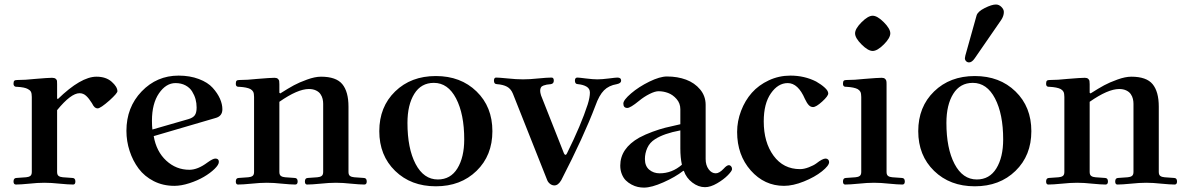

<svg xmlns="http://www.w3.org/2000/svg" viewBox="-20 -813 5264 852"><path d="M40 -7.8Q40 -23.4 53.7 -23.4L95.7 -26.4Q107.4 -27.3 114.3 -32.2Q121.1 -37.1 121.1 -49.8V-382.8Q121.1 -398.4 117.2 -405.8Q113.3 -413.1 103.5 -418Q89.8 -425.8 56.6 -427.7Q49.8 -427.7 47.4 -428.7Q44.9 -429.7 42.5 -432.6Q40 -435.5 40 -441.4Q40 -451.2 43.5 -454.6Q46.9 -458 56.6 -458Q91.8 -458 136.7 -462.9Q194.3 -467.8 210.9 -467.8Q221.7 -467.8 227.1 -463.4Q232.4 -459 232.9 -454.1Q233.4 -449.2 233.4 -439.5V-377L236.3 -373Q338.9 -472.7 408.2 -472.7Q450.2 -472.7 475.6 -450.2Q501 -427.7 501 -408.2Q501 -399.4 466.8 -368.2Q425.8 -332 413.1 -332Q406.2 -332 400.4 -336.9Q394.5 -341.8 387.7 -355.5Q375 -376 362.3 -387.7Q349.6 -399.4 333 -399.4Q294.9 -399.4 233.4 -324.2V-49.8Q233.4 -37.1 240.2 -32.2Q247.1 -27.3 258.8 -26.4L300.8 -23.4Q314.5 -23.4 314.5 -7.8Q314.5 5.9 304.7 5.9Q284.2 5.9 244.1 2Q207 -2 176.8 -2Q146.5 -2 110.4 2Q70.3 5.9 50.8 5.9Q40 5.9 40 -7.8Z M541 -232.4Q541 -336.9 608.4 -407.2Q675.8 -477.5 772.5 -477.5Q822.3 -477.5 862.3 -462.4Q902.3 -447.3 923.8 -423.3Q945.3 -399.4 956.1 -375Q966.8 -350.6 966.8 -328.1Q966.8 -296.9 935.5 -289.1L662.1 -209Q673.8 -140.6 717.8 -100.1Q761.7 -59.6 820.3 -59.6Q857.4 -59.6 900.4 -91.8Q924.8 -109.4 935.5 -109.4Q951.2 -109.4 951.2 -94.7Q951.2 -82 932.1 -63.5Q913.1 -44.9 884.8 -28.3Q856.4 -11.7 820.3 0Q784.2 11.7 753.9 11.7Q703.1 11.7 662.1 -9.3Q621.1 -30.3 595.2 -64.9Q569.3 -99.6 555.2 -143.1Q541 -186.5 541 -232.4ZM654.3 -277.3Q654.3 -254.9 656.2 -238.3L815.4 -284.2Q835.9 -290 844.2 -301.3Q852.5 -312.5 852.5 -335.9Q852.5 -355.5 847.7 -373Q842.8 -390.6 832.5 -407.2Q822.3 -423.8 803.2 -434.1Q784.2 -444.3 758.8 -444.3Q716.8 -444.3 685.5 -398.9Q654.3 -353.5 654.3 -277.3Z M1026.4 -7.8Q1026.4 -23.4 1040 -23.4L1082 -26.4Q1093.8 -27.3 1100.6 -32.2Q1107.4 -37.1 1107.4 -49.8V-382.8Q1107.4 -398.4 1103.5 -405.8Q1099.6 -413.1 1090.8 -418Q1075.2 -425.8 1043 -427.7Q1036.1 -427.7 1033.2 -428.7Q1030.3 -429.7 1028.3 -432.6Q1026.4 -435.5 1026.4 -441.4Q1026.4 -451.2 1029.8 -454.6Q1033.2 -458 1042 -458Q1077.1 -458 1122.1 -462.9Q1180.7 -467.8 1198.2 -467.8Q1208 -467.8 1212.9 -463.4Q1217.8 -459 1218.8 -454.1Q1219.7 -449.2 1219.7 -439.5V-401.4L1223.6 -398.4Q1260.7 -421.9 1284.2 -434.6Q1307.6 -447.3 1342.8 -460Q1377.9 -472.7 1404.3 -472.7Q1471.7 -472.7 1499 -439.5Q1526.4 -406.2 1526.4 -339.8V-49.8Q1526.4 -37.1 1533.2 -32.2Q1540 -27.3 1551.8 -26.4L1593.8 -23.4Q1607.4 -23.4 1607.4 -7.8Q1607.4 5.9 1596.7 5.9Q1577.1 5.9 1537.1 2Q1501 -2 1470.7 -2Q1440.4 -2 1403.3 2Q1363.3 5.9 1342.8 5.9Q1333 5.9 1333 -7.8Q1333 -23.4 1346.7 -23.4L1388.7 -26.4Q1400.4 -27.3 1407.2 -32.2Q1414.1 -37.1 1414.1 -49.8V-352.5Q1414.1 -363.3 1411.6 -374Q1409.2 -384.8 1402.3 -395Q1395.5 -405.3 1382.3 -411.6Q1369.1 -418 1350.6 -418Q1300.8 -418 1219.7 -361.3V-49.8Q1219.7 -37.1 1226.6 -32.2Q1233.4 -27.3 1245.1 -26.4L1287.1 -23.4Q1300.8 -23.4 1300.8 -7.8Q1300.8 5.9 1290 5.9Q1270.5 5.9 1230.5 2Q1194.3 -2 1164.1 -2Q1133.8 -2 1096.7 2Q1056.6 5.9 1036.1 5.9Q1026.4 5.9 1026.4 -7.8Z M1733.4 -54.7Q1663.1 -123 1663.1 -231Q1663.1 -338.9 1733.4 -407.2Q1803.7 -475.6 1914.1 -475.6Q2024.4 -475.6 2094.7 -407.2Q2165 -338.9 2165 -231Q2165 -123 2094.7 -54.7Q2024.4 13.7 1914.1 13.7Q1803.7 13.7 1733.4 -54.7ZM1788.1 -267.6Q1788.1 -154.3 1824.2 -85.4Q1860.4 -16.6 1922.9 -16.6Q1979.5 -16.6 2009.8 -65.9Q2040 -115.2 2040 -194.3Q2040 -306.6 2003.9 -376Q1967.8 -445.3 1905.3 -445.3Q1848.6 -445.3 1818.4 -396.5Q1788.1 -347.7 1788.1 -267.6Z M2171.9 -455.1Q2171.9 -468.8 2181.6 -468.8Q2193.4 -468.8 2234.4 -464.8Q2270.5 -460.9 2300.8 -460.9Q2331.1 -460.9 2367.2 -464.8Q2408.2 -468.8 2427.7 -468.8Q2437.5 -468.8 2437.5 -455.1Q2437.5 -441.4 2423.8 -439.5Q2412.1 -438.5 2406.2 -437.5Q2400.4 -436.5 2392.1 -433.6Q2383.8 -430.7 2380.4 -424.8Q2377 -418.9 2377 -410.2Q2377 -402.3 2380.9 -389.6L2482.4 -132.8Q2485.4 -126 2489.3 -126Q2493.2 -126 2496.1 -132.8Q2558.6 -258.8 2587.9 -349.6Q2597.7 -380.9 2597.7 -402.3Q2597.7 -419.9 2582.5 -428.7Q2567.4 -437.5 2544.9 -439.5Q2531.2 -439.5 2531.2 -455.1Q2531.2 -468.8 2542 -468.8Q2548.8 -468.8 2580.1 -464.8Q2611.3 -460.9 2630.9 -460.9Q2650.4 -460.9 2681.6 -464.8Q2712.9 -468.8 2719.7 -468.8Q2736.3 -468.8 2736.3 -455.1Q2736.3 -443.4 2716.8 -439.5Q2681.6 -433.6 2660.2 -412.1Q2638.7 -390.6 2622.1 -343.8Q2570.3 -207 2470.7 -13.7Q2457 9.8 2440.4 9.8Q2429.7 9.8 2420.9 2.9Q2412.1 -3.9 2408.2 -13.7L2255.9 -397.5Q2247.1 -418.9 2230 -428.2Q2212.9 -437.5 2185.5 -439.5Q2171.9 -439.5 2171.9 -455.1Z M2732.4 -78.1Q2732.4 -154.3 2816.4 -202.1Q2843.8 -216.8 2876 -228.5Q2908.2 -240.2 2931.6 -246.1Q2955.1 -252 2999 -261.7V-328.1Q2999 -354.5 2982.4 -373.5Q2965.8 -392.6 2944.8 -400.4Q2923.8 -408.2 2902.3 -408.2Q2886.7 -408.2 2862.3 -396Q2837.9 -383.8 2815.4 -365.2Q2777.3 -334 2763.7 -334Q2746.1 -334 2746.1 -353.5Q2746.1 -369.1 2780.3 -398.4Q2814.5 -427.7 2861.3 -450.7Q2908.2 -473.6 2939.5 -473.6Q2986.3 -473.6 3024.4 -459.5Q3062.5 -445.3 3086.9 -416Q3111.3 -386.7 3111.3 -347.7V-107.4Q3111.3 -80.1 3124.5 -62Q3137.7 -43.9 3156.2 -43.9Q3171.9 -43.9 3191.4 -64.5Q3205.1 -80.1 3214.8 -80.1Q3219.7 -80.1 3224.1 -75.2Q3228.5 -70.3 3228.5 -62.5Q3228.5 -54.7 3210 -35.6Q3191.4 -16.6 3162.1 0.5Q3132.8 17.6 3108.4 17.6Q3079.1 17.6 3052.2 -2.9Q3025.4 -23.4 3014.6 -54.7H3011.7Q2976.6 -27.3 2923.8 -3.9Q2871.1 19.5 2837.9 19.5Q2824.2 19.5 2810.5 16.6Q2796.9 13.7 2782.2 5.9Q2767.6 -2 2756.8 -12.7Q2746.1 -23.4 2739.3 -40.5Q2732.4 -57.6 2732.4 -78.1ZM2841.8 -107.4Q2841.8 -76.2 2860.8 -60.1Q2879.9 -43.9 2907.2 -43.9Q2961.9 -43.9 3005.9 -82Q2999 -113.3 2999 -154.3V-234.4Q2925.8 -220.7 2886.7 -195.3Q2863.3 -180.7 2852.5 -156.7Q2841.8 -132.8 2841.8 -107.4Z M3251 -227.5Q3251 -275.4 3268.6 -321.3Q3286.1 -367.2 3316.4 -401.4Q3346.7 -435.5 3391.6 -456.5Q3436.5 -477.5 3487.3 -477.5Q3549.8 -477.5 3601.6 -451.2Q3624 -438.5 3639.6 -424.3Q3655.3 -410.2 3655.3 -398.4Q3655.3 -386.7 3628.4 -362.3Q3601.6 -337.9 3587.9 -337.9Q3577.1 -337.9 3568.8 -346.7Q3560.5 -355.5 3551.8 -374Q3521.5 -444.3 3475.6 -444.3Q3432.6 -444.3 3400.9 -398.9Q3369.1 -353.5 3369.1 -274.4Q3369.1 -181.6 3412.6 -122.1Q3456.1 -62.5 3530.3 -62.5Q3547.9 -62.5 3569.3 -70.8Q3590.8 -79.1 3602.5 -87.9Q3629.9 -109.4 3643.6 -109.4Q3650.4 -109.4 3654.8 -105Q3659.2 -100.6 3659.2 -93.8Q3659.2 -78.1 3627.4 -52.7Q3595.7 -27.3 3547.4 -7.8Q3499 11.7 3459 11.7Q3372.1 11.7 3311.5 -56.6Q3251 -125 3251 -227.5Z M3803.2 -615.7Q3774.4 -644.5 3774.4 -665Q3774.4 -685.5 3803.2 -714.4Q3832 -743.2 3852.5 -743.2Q3873 -743.2 3901.9 -714.4Q3930.7 -685.5 3930.7 -665Q3930.7 -644.5 3901.9 -615.7Q3873 -586.9 3852.5 -586.9Q3832 -586.9 3803.2 -615.7ZM3720.7 -7.8Q3720.7 -23.4 3734.4 -23.4L3776.4 -26.4Q3788.1 -27.3 3794.9 -32.2Q3801.8 -37.1 3801.8 -49.8V-382.8Q3801.8 -398.4 3797.9 -405.8Q3793.9 -413.1 3785.2 -418Q3769.5 -425.8 3737.3 -427.7Q3730.5 -427.7 3727.5 -428.7Q3724.6 -429.7 3722.7 -432.6Q3720.7 -435.5 3720.7 -441.4Q3720.7 -451.2 3724.1 -454.6Q3727.5 -458 3736.3 -458Q3771.5 -458 3816.4 -462.9Q3875 -467.8 3892.6 -467.8Q3902.3 -467.8 3907.2 -463.4Q3912.1 -459 3913.1 -454.1Q3914.1 -449.2 3914.1 -439.5V-49.8Q3914.1 -37.1 3920.9 -32.2Q3927.7 -27.3 3939.5 -26.4L3981.4 -23.4Q3995.1 -23.4 3995.1 -7.8Q3995.1 5.9 3984.4 5.9Q3964.8 5.9 3924.8 2Q3888.7 -2 3858.4 -2Q3828.1 -2 3791 2Q3751 5.9 3730.5 5.9Q3720.7 5.9 3720.7 -7.8Z M4261.7 -554.7Q4261.7 -558.6 4263.7 -566.4L4313.5 -744.1Q4318.4 -761.7 4349.6 -777.3Q4380.9 -793 4399.4 -793Q4413.1 -793 4423.8 -782.2Q4434.6 -771.5 4434.6 -759.8Q4434.6 -742.2 4422.9 -724.6L4305.7 -554.7Q4293 -536.1 4280.3 -536.1Q4272.5 -536.1 4267.1 -541.5Q4261.7 -546.9 4261.7 -554.7ZM4125 -54.7Q4054.7 -123 4054.7 -231Q4054.7 -338.9 4125 -407.2Q4195.3 -475.6 4305.7 -475.6Q4416 -475.6 4486.3 -407.2Q4556.6 -338.9 4556.6 -231Q4556.6 -123 4486.3 -54.7Q4416 13.7 4305.7 13.7Q4195.3 13.7 4125 -54.7ZM4179.7 -267.6Q4179.7 -154.3 4215.8 -85.4Q4252 -16.6 4314.5 -16.6Q4371.1 -16.6 4401.4 -65.9Q4431.6 -115.2 4431.6 -194.3Q4431.6 -306.6 4395.5 -376Q4359.4 -445.3 4296.9 -445.3Q4240.2 -445.3 4210 -396.5Q4179.7 -347.7 4179.7 -267.6Z M4622.1 -7.8Q4622.1 -23.4 4635.7 -23.4L4677.7 -26.4Q4689.5 -27.3 4696.3 -32.2Q4703.1 -37.1 4703.1 -49.8V-382.8Q4703.1 -398.4 4699.2 -405.8Q4695.3 -413.1 4686.5 -418Q4670.9 -425.8 4638.7 -427.7Q4631.8 -427.7 4628.9 -428.7Q4626 -429.7 4624 -432.6Q4622.1 -435.5 4622.1 -441.4Q4622.1 -451.2 4625.5 -454.6Q4628.9 -458 4637.7 -458Q4672.9 -458 4717.8 -462.9Q4776.4 -467.8 4793.9 -467.8Q4803.7 -467.8 4808.6 -463.4Q4813.5 -459 4814.5 -454.1Q4815.4 -449.2 4815.4 -439.5V-401.4L4819.3 -398.4Q4856.4 -421.9 4879.9 -434.6Q4903.3 -447.3 4938.5 -460Q4973.6 -472.7 5000 -472.7Q5067.4 -472.7 5094.7 -439.5Q5122.1 -406.2 5122.1 -339.8V-49.8Q5122.1 -37.1 5128.9 -32.2Q5135.7 -27.3 5147.5 -26.4L5189.5 -23.4Q5203.1 -23.4 5203.1 -7.8Q5203.1 5.9 5192.4 5.9Q5172.9 5.9 5132.8 2Q5096.7 -2 5066.4 -2Q5036.1 -2 4999 2Q4959 5.9 4938.5 5.9Q4928.7 5.9 4928.7 -7.8Q4928.7 -23.4 4942.4 -23.4L4984.4 -26.4Q4996.1 -27.3 5002.9 -32.2Q5009.8 -37.1 5009.8 -49.8V-352.5Q5009.8 -363.3 5007.3 -374Q5004.9 -384.8 4998 -395Q4991.2 -405.3 4978 -411.6Q4964.8 -418 4946.3 -418Q4896.5 -418 4815.4 -361.3V-49.8Q4815.4 -37.1 4822.3 -32.2Q4829.1 -27.3 4840.8 -26.4L4882.8 -23.4Q4896.5 -23.4 4896.5 -7.8Q4896.5 5.9 4885.7 5.9Q4866.2 5.9 4826.2 2Q4790 -2 4759.8 -2Q4729.5 -2 4692.4 2Q4652.3 5.9 4631.8 5.9Q4622.1 5.9 4622.1 -7.8Z"/></svg>

Font: Monomakh Unicode TT
Style: Medium
Weight: 500
Designer: Alexey Kryukov, Aleksandr Andreev
Version: Version 1.1